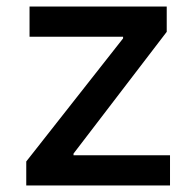

<svg xmlns="http://www.w3.org/2000/svg" viewBox="-20 -565 591 585"><path d="M355 -448V-453H70V-545H488V-468L204 -97V-92H498V0H60V-73Z"/></svg>

Font: Sinter Medium
Style: Regular
Weight: 500
Foundry: Adobe & rsms
Version: Version 1.000